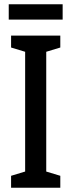

<svg xmlns="http://www.w3.org/2000/svg" viewBox="-20 -881 336 901"><path d="M274 -861H21V-789H274ZM263 0V-56L197 -76V-638L263 -658V-714H32V-658L98 -638V-76L32 -56V0Z"/></svg>

Font: Noto Sans Khmer ExtraCondensed Medium
Style: Regular
Weight: 500
Width: 2
Designer: Danh Hong and the Monotype Design Team
Foundry: Monotype Imaging Inc.
Version: Version 2.004